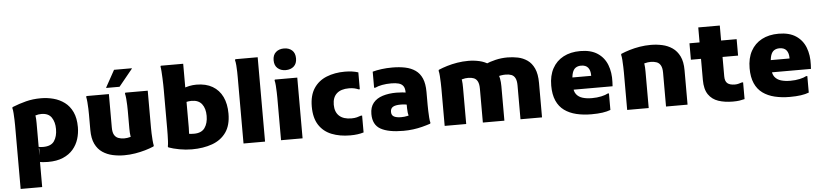

<svg xmlns="http://www.w3.org/2000/svg" viewBox="-54 -1155 7378 1723"><g transform="rotate(-5 3635.5 -293.0)"><path d="M72 232V-341Q72 -361 71 -391Q70 -421 68 -450.5Q66 -480 61 -498L64 -506Q126 -531 188.5 -547Q251 -563 323 -563Q381 -563 436 -548.5Q491 -534 535.5 -501Q580 -468 606 -412.5Q632 -357 632 -276Q632 -221 616 -169.5Q600 -118 565 -77Q530 -36 474 -12Q418 12 338 12Q316 12 294.5 10Q273 8 258.5 5.5Q244 3 245 3L266 -72V232ZM266 -52 270 -113Q259 -127 260.5 -129Q262 -131 274.5 -128.5Q287 -126 307 -126Q378 -126 406.5 -168Q435 -210 435 -276Q435 -339 407 -380.5Q379 -422 315 -422Q287 -422 263 -413.5Q239 -405 234 -398L247 -445Q259 -430 262.5 -406.5Q266 -383 266 -345Z M1025 12Q972 12 921.5 1Q871 -10 830 -37.5Q789 -65 765 -114.5Q741 -164 741 -241V-382Q741 -402 740 -432.5Q739 -463 736.5 -492Q734 -521 730 -539L733 -547H935V-246Q935 -203 948 -180Q961 -157 984.5 -148Q1008 -139 1038 -139Q1066 -139 1089.5 -146Q1113 -153 1132 -159L1105 -117Q1099 -133 1095 -158Q1091 -183 1091 -222V-382Q1091 -402 1090 -432.5Q1089 -463 1086.5 -492Q1084 -521 1079 -539L1083 -547H1285V-213Q1285 -193 1286 -162Q1287 -131 1289.5 -100.5Q1292 -70 1296 -52L1293 -44Q1258 -29 1215 -16.5Q1172 -4 1123.5 4Q1075 12 1025 12ZM916 -604V-608L1000 -760H1160V-756L1036 -604Z M1634 12Q1579 12 1522.5 1.5Q1466 -9 1425 -24L1421 -32Q1425 -50 1426.5 -79.5Q1428 -109 1428.5 -139Q1429 -169 1429 -189V-544Q1429 -559 1428.5 -587.5Q1428 -616 1426.5 -649Q1425 -682 1423 -710.5Q1421 -739 1418 -752L1421 -760H1623V-185Q1623 -155 1621 -130.5Q1619 -106 1619 -89L1586 -131Q1593 -133 1617 -129.5Q1641 -126 1665 -126Q1733 -126 1762.5 -168Q1792 -210 1792 -276Q1792 -343 1761.5 -382.5Q1731 -422 1668 -422Q1656 -422 1642 -420Q1628 -418 1614.5 -415Q1601 -412 1591 -408V-535Q1628 -550 1660 -556.5Q1692 -563 1724 -563Q1810 -563 1869 -528.5Q1928 -494 1958.5 -430.5Q1989 -367 1989 -279Q1989 -174 1943.5 -110Q1898 -46 1818 -17Q1738 12 1634 12Z M2100 0V-595Q2100 -615 2099.5 -645Q2099 -675 2096.5 -704.5Q2094 -734 2089 -752L2093 -760H2294V0Z M2535 -623Q2491 -623 2462.5 -648Q2434 -673 2434 -720Q2434 -768 2462.5 -793Q2491 -818 2535 -818Q2580 -818 2608 -793Q2636 -768 2636 -720Q2636 -673 2608 -648Q2580 -623 2535 -623ZM2438 0V-382Q2438 -402 2437 -432.5Q2436 -463 2434 -492Q2432 -521 2427 -539L2430 -547H2632V0Z M2739 -276Q2739 -377 2781 -440.5Q2823 -504 2896.5 -533.5Q2970 -563 3061 -563Q3131 -563 3182 -546V-394H3171Q3155 -401 3134.5 -406Q3114 -411 3085 -411Q3013 -411 2975 -376.5Q2937 -342 2937 -276Q2937 -210 2975 -175Q3013 -140 3085 -140Q3114 -140 3134.5 -145.5Q3155 -151 3171 -157H3182V-5Q3131 11 3061 11Q2967 11 2894 -18Q2821 -47 2780 -110.5Q2739 -174 2739 -276Z M3540 12Q3405 12 3335.5 -27Q3266 -66 3266 -163Q3266 -225 3297 -263Q3328 -301 3382.5 -318Q3437 -335 3505 -335Q3534 -335 3560 -332.5Q3586 -330 3611 -324V-215Q3599 -219 3577.5 -222Q3556 -225 3535 -225Q3487 -225 3465 -211.5Q3443 -198 3443 -167Q3443 -136 3466 -124Q3489 -112 3530 -112Q3560 -112 3587 -118Q3614 -124 3632 -142L3610 -88Q3603 -106 3598.5 -119.5Q3594 -133 3592 -148.5Q3590 -164 3589.5 -186Q3589 -208 3589 -243V-331Q3589 -368 3575 -387.5Q3561 -407 3534 -414.5Q3507 -422 3467 -422Q3423 -422 3385 -415Q3347 -408 3323 -396H3311V-541Q3347 -551 3392 -557Q3437 -563 3489 -563Q3553 -563 3605.5 -552Q3658 -541 3696.5 -514Q3735 -487 3755.5 -439.5Q3776 -392 3776 -318V-200Q3776 -178 3777 -147.5Q3778 -117 3780 -87Q3782 -57 3787 -39L3784 -31Q3748 -19 3709 -9Q3670 1 3627.5 6.5Q3585 12 3540 12Z M3912 0V-337Q3912 -357 3911 -388Q3910 -419 3908 -449.5Q3906 -480 3901 -498L3904 -506Q3939 -521 3982 -534Q4025 -547 4073.5 -555Q4122 -563 4174 -563Q4224 -563 4273 -552Q4322 -541 4362 -513Q4402 -485 4426 -436Q4450 -387 4450 -310V0H4256V-305Q4256 -347 4244 -370.5Q4232 -394 4210 -402.5Q4188 -411 4160 -411Q4132 -411 4108.5 -404Q4085 -397 4065 -391L4091 -433Q4099 -417 4102.5 -392Q4106 -367 4106 -328V0ZM4595 0V-305Q4595 -347 4583 -370.5Q4571 -394 4549 -402.5Q4527 -411 4497 -411Q4478 -411 4458.5 -408Q4439 -405 4424 -400L4328 -521Q4366 -538 4418 -550.5Q4470 -563 4526 -563Q4574 -563 4620 -553.5Q4666 -544 4704.5 -517.5Q4743 -491 4766 -441Q4789 -391 4789 -310V0Z M5233 11Q5160 11 5098 -4Q5036 -19 4990.5 -52Q4945 -85 4920.5 -140.5Q4896 -196 4896 -276Q4896 -367 4931 -431Q4966 -495 5030 -529Q5094 -563 5182 -563Q5277 -563 5337 -523.5Q5397 -484 5423.5 -415.5Q5450 -347 5446 -261L5444 -223H5014V-333H5261V-338Q5261 -382 5241 -407Q5221 -432 5178 -432Q5150 -432 5130 -419Q5110 -406 5100 -375.5Q5090 -345 5090 -294V-255Q5090 -208 5110.5 -181.5Q5131 -155 5167 -144Q5203 -133 5251 -133Q5297 -133 5335.5 -141.5Q5374 -150 5395 -162H5406V-13Q5375 -1 5333 5Q5291 11 5233 11Z M5556 0V-337Q5556 -357 5555 -388Q5554 -419 5552 -449.5Q5550 -480 5545 -498L5548 -506Q5583 -521 5626 -534Q5669 -547 5717.5 -555Q5766 -563 5818 -563Q5870 -563 5920.5 -552Q5971 -541 6011.5 -513Q6052 -485 6076 -436Q6100 -387 6100 -310V0H5906V-305Q5906 -347 5893 -370.5Q5880 -394 5856.5 -402.5Q5833 -411 5804 -411Q5776 -411 5752.5 -404Q5729 -397 5709 -391L5735 -433Q5743 -417 5746.5 -392Q5750 -367 5750 -328V0Z M6509 8Q6435 8 6378 -11Q6321 -30 6288.5 -77.5Q6256 -125 6256 -209V-682H6450V-224Q6450 -180 6472 -161.5Q6494 -143 6540 -143Q6558 -143 6574 -147.5Q6590 -152 6602 -156H6614V-5Q6591 1 6567 4.5Q6543 8 6509 8ZM6165 -399V-547H6590V-399Z M7020 11Q6947 11 6885 -4Q6823 -19 6777.5 -52Q6732 -85 6707.5 -140.5Q6683 -196 6683 -276Q6683 -367 6718 -431Q6753 -495 6817 -529Q6881 -563 6969 -563Q7064 -563 7124 -523.5Q7184 -484 7210.5 -415.5Q7237 -347 7233 -261L7231 -223H6801V-333H7048V-338Q7048 -382 7028 -407Q7008 -432 6965 -432Q6937 -432 6917 -419Q6897 -406 6887 -375.5Q6877 -345 6877 -294V-255Q6877 -208 6897.5 -181.5Q6918 -155 6954 -144Q6990 -133 7038 -133Q7084 -133 7122.5 -141.5Q7161 -150 7182 -162H7193V-13Q7162 -1 7120 5Q7078 11 7020 11Z"/></g></svg>

Font: Kufam ExtraBold
Style: Regular
Weight: 800
Designer: Wael Morcos, Artur Schmal
Foundry: Original Type
Version: Version 1.300; ttfautohint (v1.8.3)